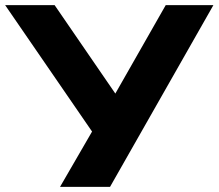

<svg xmlns="http://www.w3.org/2000/svg" viewBox="-38 -725 848 745"><path d="M195 0 334 -240V-193L-18 -705H174L415 -354H405L605 -705H790L389 0Z"/></svg>

Font: Nunito Sans 7pt SemiExpanded ExtraBold
Style: Regular
Weight: 800
Width: 6
Designer: Vernon Adams
Foundry: Vernon Adams
Version: Version 3.101;gftools[0.9.27]